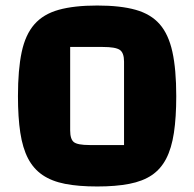

<svg xmlns="http://www.w3.org/2000/svg" viewBox="-20 -660 703 695"><path d="M45 -312Q45 -408 58.5 -471.5Q72 -535 104.5 -572Q137 -609 192.5 -624.5Q248 -640 332 -640Q416 -640 471 -624.5Q526 -609 558 -572.5Q590 -536 604 -472.5Q618 -409 618 -312Q618 -235 609.5 -179Q601 -123 581.5 -85.5Q562 -48 529.5 -26Q497 -4 448 5.5Q399 15 332 15Q264 15 215.5 5.5Q167 -4 134 -26.5Q101 -49 81.5 -86.5Q62 -124 53.5 -179.5Q45 -235 45 -312ZM234 -490V-188Q234 -156 247.5 -145.5Q261 -135 304 -135H429V-437Q429 -469 413.5 -479.5Q398 -490 352 -490Z"/></svg>

Font: Changa
Style: Bold
Weight: 700
Designer: Eduardo Rodriguez Tunni
Foundry: Eduardo Rodriguez Tunni
Version: Version 3.002; ttfautohint (v1.8.2)